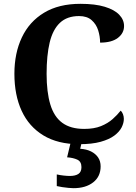

<svg xmlns="http://www.w3.org/2000/svg" viewBox="-20 -744 709 1004"><path d="M394.1 10Q282.3 10 206.8 -36Q131.2 -82 93.2 -164.5Q55.3 -247 55.3 -358Q55.3 -466 94.4 -548.5Q133.5 -631 210.5 -677.5Q287.5 -724 400.6 -724Q477.3 -724 527.8 -708.6Q578.3 -693.3 603.5 -666.9Q628.7 -640.5 628.7 -607.9Q628.7 -570.7 596.5 -545.9Q564.2 -521.1 503.4 -521.1Q503.4 -553.9 493.3 -585.7Q483.2 -617.5 459.1 -638.7Q435.1 -660 393.4 -660Q330.6 -660 293.3 -624.6Q256 -589.3 239.8 -521.9Q223.7 -454.5 223.7 -358Q223.7 -262 243.2 -197.6Q262.6 -133.2 306 -101.5Q349.4 -69.9 420.1 -69.9Q472 -69.9 508 -84.5Q544 -99.1 569 -121.3Q593.9 -143.4 610.9 -165.4Q618.4 -159.2 623 -147.1Q627.6 -135 627.6 -122.3Q627.6 -101 616.1 -78Q604.5 -55 577.9 -35Q551.4 -15.1 506.2 -2.5Q461.1 10 394.1 10ZM364.4 240Q354.4 240 338.3 238.5Q322.3 237 305.6 234.5Q288.9 232 276.9 229V168.1Q294.9 172.1 313.4 174.1Q331.9 176.1 344.9 176.1Q373.9 176.1 389.9 165.6Q405.9 155 405.9 130Q405.9 101 384.4 90.9Q362.9 80.9 330.9 78.6L351.9 -9H409.4L399.4 34Q432.4 36 456.2 48Q480 60 493.1 79.5Q506.2 99 506.2 126Q506.2 179 467.3 209.5Q428.4 240 364.4 240Z"/></svg>

Font: Noto Serif Hebrew
Style: Regular
Weight: 400
Designer: Monotype Design Team
Foundry: Monotype Imaging Inc.
Version: Version 2.003